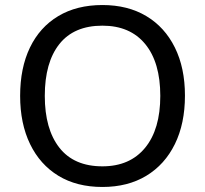

<svg xmlns="http://www.w3.org/2000/svg" viewBox="-20 -734 816 763"><path d="M60 -353Q60 -464 99 -545Q138 -626 211.5 -670Q285 -714 387 -714Q488 -714 561.5 -670Q635 -626 675 -545Q715 -464 715 -354Q715 -243 675 -161.5Q635 -80 561.5 -35.5Q488 9 387 9Q285 9 212 -35.5Q139 -80 99.5 -161.5Q60 -243 60 -353ZM158 -353Q158 -221 216 -147Q274 -73 387 -73Q496 -73 556.5 -146.5Q617 -220 617 -353Q617 -486 557 -559Q497 -632 387 -632Q274 -632 216 -559Q158 -486 158 -353Z"/></svg>

Font: Mulish Medium
Style: Regular
Weight: 500
Designer: Vernon Adams
Foundry: Vernon Adams
Version: Version 3.603; ttfautohint (v1.8.3)